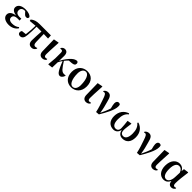

<svg xmlns="http://www.w3.org/2000/svg" viewBox="657 -2638 4740 4740"><g transform="rotate(45 3027.0 -268.5)"><path d="M261 16C369 16 458 -35 501 -106L483 -128C433 -87 378 -67 298 -67C211 -67 172 -104 172 -156C172 -212 206 -252 319 -252C331 -252 344 -252 375 -250V-314C350 -312 334 -312 314 -312C217 -312 180 -355 180 -416C180 -477 222 -515 291 -515H309L354 -466C389 -427 409 -423 438 -423C471 -423 490 -444 489 -479C462 -527 377 -552 289 -552C138 -552 67 -483 67 -405C67 -343 115 -294 229 -278C93 -260 44 -198 44 -131C44 -38 137 16 261 16Z M1055 16C1109 16 1149 -11 1172 -66L1162 -82C1143 -72 1129 -67 1104 -67C1068 -67 1043 -92 1040 -161L1033 -439L1187 -434L1182 -539H788C682 -539 612 -515 551 -462L561 -422L747 -439C744 -343 739 -228 723 -123C681 -120 643 -116 604 -110C588 -95 581 -75 581 -52C581 -10 612 15 655 15C725 15 762 -38 769 -143C778 -232 780 -345 780 -441H950C943 -327 935 -207 935 -119C935 -23 984 16 1055 16Z M1426 15C1482 15 1523 -16 1537 -47L1526 -65C1514 -59 1501 -54 1482 -54C1452 -54 1429 -70 1429 -126C1429 -197 1432 -288 1447 -541L1438 -547L1304 -522L1312 -119C1314 -29 1359 15 1426 15Z M2042 16C2080 16 2120 -17 2142 -84L2132 -99C2123 -95 2106 -92 2085 -92C2006 -92 1961 -153 1853 -321C1880 -356 1907 -386 1934 -412L2031 -420C2094 -426 2128 -447 2128 -495C2128 -530 2109 -546 2086 -552C2043 -547 2008 -535 1959 -493C1891 -435 1820 -337 1770 -236L1773 -410C1774 -510 1731 -548 1668 -548C1623 -548 1591 -520 1572 -488L1578 -471C1588 -474 1597 -475 1607 -475C1646 -475 1660 -459 1660 -403L1659 -214L1640 6L1649 14L1765 0L1771 -189C1794 -233 1810 -260 1834 -295C1918 -86 1967 16 2042 16Z M2437 16C2577 16 2701 -83 2701 -274C2701 -458 2597 -552 2447 -552C2305 -552 2181 -453 2181 -268C2181 -76 2297 16 2437 16ZM2454 -19C2379 -19 2310 -121 2310 -342C2310 -446 2359 -517 2431 -517C2513 -517 2574 -398 2574 -193C2574 -92 2532 -19 2454 -19Z M2954 15C3010 15 3051 -16 3065 -47L3054 -65C3042 -59 3029 -54 3010 -54C2980 -54 2957 -70 2957 -126C2957 -197 2960 -288 2975 -541L2966 -547L2832 -522L2840 -119C2842 -29 2887 15 2954 15Z M3308 10 3399 3C3493 -152 3600 -348 3600 -471C3600 -496 3599 -511 3594 -531C3580 -546 3567 -553 3545 -553C3499 -553 3474 -515 3474 -462C3474 -429 3485 -380 3503 -310C3477 -220 3441 -142 3395 -47C3380 -161 3352 -271 3325 -362C3293 -503 3255 -548 3181 -548C3135 -548 3090 -526 3068 -485L3077 -469C3087 -474 3098 -477 3112 -477C3150 -477 3172 -436 3208 -326C3242 -226 3282 -117 3308 10Z M3912 16C3989 16 4052 -30 4069 -128C4087 -32 4143 16 4228 16C4363 16 4445 -74 4445 -241C4445 -398 4362 -503 4233 -544L4216 -520C4290 -463 4324 -377 4324 -253C4324 -104 4274 -40 4202 -40C4140 -40 4104 -82 4104 -159C4104 -220 4122 -328 4130 -399L4120 -405L4012 -386C4020 -300 4032 -224 4032 -151C4032 -74 3992 -40 3938 -40C3867 -40 3815 -97 3815 -245C3815 -386 3849 -467 3924 -522L3907 -543C3782 -502 3693 -397 3693 -232C3693 -76 3778 16 3912 16Z M4734 10 4825 3C4919 -152 5026 -348 5026 -471C5026 -496 5025 -511 5020 -531C5006 -546 4993 -553 4971 -553C4925 -553 4900 -515 4900 -462C4900 -429 4911 -380 4929 -310C4903 -220 4867 -142 4821 -47C4806 -161 4778 -271 4751 -362C4719 -503 4681 -548 4607 -548C4561 -548 4516 -526 4494 -485L4503 -469C4513 -474 4524 -477 4538 -477C4576 -477 4598 -436 4634 -326C4668 -226 4708 -117 4734 10Z M5287 15C5343 15 5384 -16 5398 -47L5387 -65C5375 -59 5362 -54 5343 -54C5313 -54 5290 -70 5290 -126C5290 -197 5293 -288 5308 -541L5299 -547L5165 -522L5173 -119C5175 -29 5220 15 5287 15Z M5665 15C5727 15 5789 -15 5826 -100C5841 -18 5873 16 5936 16C5984 16 6022 -13 6039 -49L6027 -65C6015 -58 6004 -53 5987 -53C5952 -53 5935 -76 5935 -135C5935 -229 5953 -389 5974 -537L5964 -545L5840 -527L5833 -451C5802 -516 5746 -552 5675 -552C5552 -552 5449 -449 5449 -259C5449 -86 5539 15 5665 15ZM5830 -391 5823 -227C5816 -90 5756 -38 5703 -38C5628 -38 5578 -109 5578 -270C5578 -441 5636 -500 5705 -500C5756 -500 5803 -470 5830 -391Z"/></g></svg>

Font: Noto Serif CJK HK
Style: Bold
Weight: 700
Designer: Ryoko NISHIZUKA 西塚涼子 (kana & ideographs); Frank Grießhammer (Latin, Greek & Cyrillic); Wenlong ZHANG 张文龙 (bopomofo); San
Foundry: Adobe
Version: Version 2.001;hotconv 1.1.0;makeotfexe 2.6.0